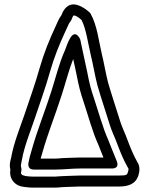

<svg xmlns="http://www.w3.org/2000/svg" viewBox="-20 -766 679 874"><path d="M344 1H488C488 1 526.2 4.3 511.2 -33.3C499 -63.8 484.6 -98.1 472.3 -130C472.1 -130.5 471.8 -131.2 471.7 -131.6C450.9 -176.1 428.2 -257.5 408.7 -316C394.4 -357.3 387.1 -385.4 377.5 -435.8C367.8 -484.4 360.8 -510.7 352.6 -551.6C350.2 -565 348.1 -574.6 345.3 -586.1C345.3 -586.1 325.1 -635.4 299.6 -592.9C288.3 -574.1 282.6 -554.7 276 -537.7C249.4 -479 234.4 -415.1 214.2 -351.6C184.7 -258.8 151.3 -179.1 124 -82C115.8 -54.6 112.7 -43.5 109.3 -23.1C108.1 -15.7 107.4 6 134 6H230C269.8 6 305.1 1 344 1ZM230 -44H165C166.6 -49.9 168.8 -57.3 172 -68C198.6 -162.6 231.4 -240.8 261.8 -336.4C280.2 -394 293.9 -448.9 313.1 -497.2C317.9 -475.7 322.8 -454.7 328.5 -426.2C338.1 -375.4 346.7 -342.3 361.3 -300C380.1 -243.7 401.5 -164.4 426 -111.2C433.4 -92.1 442.6 -69.3 450.9 -49H344C320.8 -49 300 -47 282 -47C263.5 -47 246.1 -44 230 -44ZM259 36C249.1 36 239.1 38 230 38H129C122.3 38 117.3 37.7 112.9 37.2L96.8 35.4C80.5 30.9 81.2 31.5 78.3 27.5C75 22.8 74.6 21.8 77.3 11.1C78.5 6.2 77.9 0.3 76.5 -3.5C73.1 -12.8 76 -17.9 80.6 -42.5C90.5 -98.6 118.4 -168.8 137.7 -225C159.9 -291.7 187.7 -367.8 208.1 -441.2C227.8 -509.4 250.3 -564.1 277.5 -623.1C291.5 -651.3 289.5 -653.6 301 -669C303.9 -672.9 306 -677.1 307.8 -682.3C310.5 -690.9 314.6 -695.4 315.2 -695.8C328.3 -695.3 340.9 -683.7 351.2 -675.1C372.7 -633 380.1 -570.1 394.7 -508.9C402.6 -478.6 414.2 -410.8 423.9 -376.3C437.9 -326.4 464.1 -249 479.6 -198.2C489.3 -166.3 504 -138.3 513.5 -111.4C528.1 -72.6 542.3 -37.5 562.3 -2.6C564.2 0.8 567.3 1.1 562.6 16.8C558.6 30 556.8 33 523 33H344C322.1 33 300.8 35 283 35C275 35 267 36 259 36ZM344 83H523C560.4 83 597.7 73.7 610.4 31.2C616.4 11.4 617.4 -10.2 605.2 -28.3C587.9 -58.8 574.2 -91.9 560.5 -128.5C549.8 -158.8 535.2 -187.2 527.4 -212.8C511.6 -264.7 485.4 -342.1 472.1 -389.7C463.8 -419.3 451.8 -488 443.3 -521.1C429.5 -578.5 422.8 -648.6 392.9 -703C391.7 -705.3 389.5 -708.1 387.3 -710C373.8 -721.5 356.4 -736.1 331 -743.5C288.8 -755.8 267.3 -719.3 260.4 -698.1C245.4 -677.9 242.9 -665.6 232.5 -644.8C203.9 -583 180.8 -526.9 160 -454.8C140.2 -383.6 112.8 -308.3 90.3 -241C71.8 -187.1 42.6 -114.7 31.4 -51.5C28.7 -36.9 20.9 -21.1 27.2 6.1C24.7 19.9 25.7 39.8 37.7 56.5C52.8 77.8 75.2 83.3 89.2 84.8L107.1 86.8C113.4 87.6 121 88 129 88H230C240.2 88 249 87.5 260.7 86C267.3 85.9 276.3 85.6 284 85C302.7 84.9 325.9 83 344 83Z"/></svg>

Font: HoneyBee
Style: Str
Weight: 700
Foundry: Cannot Into Space Fonts
Version: Version 0.89